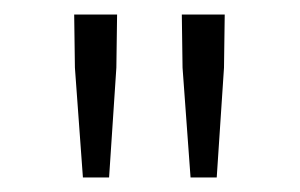

<svg xmlns="http://www.w3.org/2000/svg" viewBox="-20 -712 413 264"><path d="M94 -468 83 -619 82 -692H141L140 -619L130 -468ZM242 -468 231 -619 230 -692H289L288 -619L278 -468Z"/></svg>

Font: Assistant ExtraLight Light
Style: Regular
Weight: 300
Version: Version 3.000